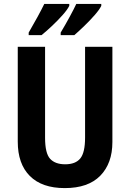

<svg xmlns="http://www.w3.org/2000/svg" viewBox="-20 -954 667 984"><path d="M556 -226Q556 -117 494 -53.5Q432 10 312 10Q195 10 133 -52Q71 -114 71 -228V-714H211V-248Q211 -168 237 -140Q263 -112 314 -112Q367 -112 391.5 -142Q416 -172 416 -249V-714H556ZM499 -924Q490 -905 465.5 -877Q441 -849 412 -821Q383 -793 361 -774H291V-787Q315 -827 337.5 -868.5Q360 -910 371 -934H499ZM335 -924Q325 -904 301 -877Q277 -850 248 -822.5Q219 -795 193 -774H127V-787Q151 -828 173 -868.5Q195 -909 207 -934H335Z"/></svg>

Font: Noto Sans Kannada Condensed
Style: Bold
Weight: 700
Width: 3
Designer: Jelle Bosma - Monotype Design Team
Foundry: Monotype Imaging Inc.
Version: Version 2.005; ttfautohint (v1.8.4.7-5d5b)